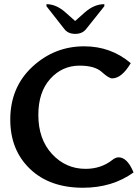

<svg xmlns="http://www.w3.org/2000/svg" viewBox="-20 -885 662 912"><path d="M374 6.8Q215.8 6.8 122.3 -82.8Q28.8 -172.4 28.8 -316.9Q28.8 -470.2 133.5 -567.6Q238.3 -665 379.9 -665Q506.8 -665 601.1 -585Q558.1 -512.7 512.7 -512.7Q497.1 -512.7 463.6 -543Q430.2 -573.2 357.9 -573.2Q275.4 -573.2 218.8 -510.5Q162.1 -447.8 162.1 -338.9Q162.1 -223.6 227.3 -153.3Q292.5 -83 386.2 -83Q460 -83 513.2 -125Q529.3 -137.7 543 -137.7Q585 -137.7 614.3 -65.9Q513.7 6.8 374 6.8ZM475.6 -865.2V-855.5L389.2 -747.1Q371.1 -724.1 337.4 -724.1Q303.2 -724.1 285.6 -747.1L200.7 -855.5V-865.2Q247.6 -865.2 292 -825.2L336.9 -785.2L381.8 -825.2Q426.8 -865.2 475.6 -865.2Z"/></svg>

Font: ALMAS
Style: Bold
Weight: 700
Designer: ALMAS Font/ by Husham Jawad Kadhim, derived from the Bainsely font by/ Paul James MIller
Foundry: High-Logic / Made with FontCreator
Version: Version 1.411;September 19, 2021;FontCreator 14.0.0.2814 32-